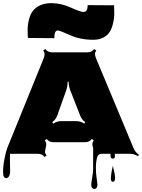

<svg xmlns="http://www.w3.org/2000/svg" viewBox="-24 -986 911 1231"><path d="M345.7 -790.5Q324.2 -790.5 324.2 -741.2L154.8 -742.7Q153.3 -756.8 153.3 -795.9Q153.3 -835 164.8 -871.6Q176.3 -908.2 197.8 -928.2Q238.3 -965.8 304.7 -965.8Q367.7 -965.8 429.9 -937.5Q492.2 -909.2 511.7 -909.2Q538.1 -909.2 538.1 -953.1L707.5 -952.1Q708.5 -927.7 708.5 -896Q708.5 -864.3 698.5 -826.9Q688.5 -789.6 669.9 -769Q634.8 -731 573.7 -731Q490.2 -731 425 -760.7Q359.9 -790.5 345.7 -790.5ZM39.6 31.2 41 108.9Q41 132.3 33.7 144.3Q26.4 156.2 16.1 156.2Q-4.4 156.2 -4.4 116.7Q-4.4 77.1 5.4 29.1Q15.1 -19 22.5 -37.1L256.8 -613.8Q261.7 -626.5 261.7 -638.7Q261.7 -650.9 253.4 -662.6L267.1 -671.4Q281.2 -650.4 311 -650.4H535.6Q564.9 -650.4 579.1 -671.4L593.3 -662.6Q585 -650.9 585 -640.1Q585 -629.4 590.8 -614.3L832 -36.6Q843.3 -9.3 866.7 6.3L860.8 15.6Q836.9 0 807.6 0H711.9Q712.9 10.7 712.9 15.1Q712.9 31.2 699.7 31.2Q693.8 31.2 689.2 26.6Q684.6 22 684.6 13.4Q684.6 4.9 685.5 0H626.5Q605 0 598.6 23.4Q590.8 52.2 590.8 89.6Q590.8 127 595.7 157.7Q600.6 188.5 600.6 200Q600.6 211.4 595 218.5Q589.4 225.6 581.1 225.6Q572.8 225.6 566.9 218.8Q561 211.9 561 199.7Q561 187.5 567.1 152.3Q573.2 117.2 573.2 99.6V-37.6Q568.4 -50.8 568.4 -62Q568.4 -73.2 577.1 -85.9L564.5 -95.2Q549.8 -74.2 520.5 -74.2H319.8Q290.5 -74.2 275.9 -94.7L263.2 -85.9Q272.5 -72.8 272.5 -61.5Q272.5 -50.3 269 -37.6V-37.1Q264.6 -20.5 264.6 -11.7Q264.6 -2.9 274.4 11.2L261.7 20.5Q247.1 0 217.8 0H41Q39.6 9.3 39.6 31.2ZM370.1 -209.5H463.4Q492.7 -209.5 516.1 -193.8L522.5 -203.1Q499.5 -218.8 489.3 -246.6L427.2 -405.3Q416.5 -433.1 416 -461.9H409.7Q408.7 -429.7 399.9 -405.3L343.8 -247.1Q333.5 -218.8 311 -203.1L317.4 -193.4Q340.3 -209.5 370.1 -209.5ZM687 161.6Q687 127.9 699.7 77.1Q713.9 135.7 713.9 153.3Q713.9 179.2 700.4 179.2Q687 179.2 687 161.6Z"/></svg>

Font: Nosifer Caps
Style: Regular
Weight: 800
Version: Version 001.002